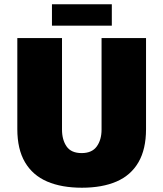

<svg xmlns="http://www.w3.org/2000/svg" viewBox="-20 -866 764 898"><path d="M363 12Q268 12 200.5 -17Q133 -46 97 -107Q61 -168 61 -262V-688H270V-260Q270 -212 291.5 -181Q313 -150 362 -150Q410 -150 432.5 -181Q455 -212 455 -260V-688H663V-262Q663 -168 627.5 -107Q592 -46 525 -17Q458 12 363 12ZM223 -746V-846H503V-746Z"/></svg>

Font: Archivo SemiCondensed Black
Style: Regular
Weight: 900
Width: 4
Designer: Hector Gatti
Foundry: Omnibus-Type
Version: Version 2.001